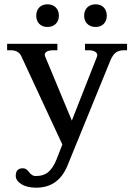

<svg xmlns="http://www.w3.org/2000/svg" viewBox="-20 -673 622 890"><path d="M148 -600Q148 -624 162 -638.5Q176 -653 200 -653Q224 -653 238.5 -638.5Q253 -624 253 -600Q253 -577 238.5 -562.5Q224 -548 200 -548Q176 -548 162 -562.5Q148 -577 148 -600ZM370 -600Q370 -624 384.5 -638.5Q399 -653 423 -653Q447 -653 461 -638.5Q475 -624 475 -600Q475 -577 461 -562.5Q447 -548 423 -548Q399 -548 384.5 -562.5Q370 -577 370 -600ZM569 -470V-440H555Q531 -440 516.5 -429Q502 -418 491 -391L293 94Q251 197 148 197Q105 197 79 180.5Q53 164 53 142Q53 107 86 107Q95 107 101.5 111.5Q108 116 115 125Q128 143 145 143Q183 143 205 123.5Q227 104 242 66L269 -3L79 -412Q66 -440 30 -440H13V-470H246V-440H228Q204 -440 194 -432Q184 -424 189 -412L313 -114L429 -409L431 -417Q431 -428 419.5 -434Q408 -440 392 -440H374V-470Z"/></svg>

Font: Taviraj Medium
Style: Regular
Weight: 500
Designer: Katatrad Team
Foundry: CadsonDemak
Version: Version 1.030